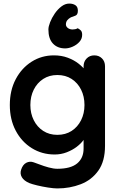

<svg xmlns="http://www.w3.org/2000/svg" viewBox="-20 -855 673 1075"><path d="M251 -690Q251 -706 260.5 -730.5Q270 -755 286.5 -779Q303 -803 324 -819Q345 -835 368 -835Q388 -835 402 -826Q416 -817 416 -795Q416 -772 401.5 -767Q387 -762 377 -758Q364 -751 356.5 -741.5Q349 -732 349 -718Q349 -707 359.5 -698.5Q370 -690 387 -690Q393 -690 401 -691.5Q409 -693 415 -697Q425 -692 432.5 -684.5Q440 -677 440 -660Q440 -638 425 -621Q410 -604 387.5 -594Q365 -584 345 -584Q302 -584 276.5 -611Q251 -638 251 -690ZM282 -545Q324 -545 359 -532Q394 -519 419.5 -499Q445 -479 459.5 -458.5Q474 -438 474 -424L448 -411V-484Q448 -510 465 -527.5Q482 -545 508 -545Q534 -545 551 -528Q568 -511 568 -484V-39Q568 48 530.5 100.5Q493 153 432 176.5Q371 200 301 200Q281 200 249 195Q217 190 188 183Q159 176 144 170Q114 157 102.5 137.5Q91 118 98 96Q107 67 127 56.5Q147 46 169 54Q179 57 202 66Q225 75 252.5 82.5Q280 90 301 90Q376 90 412 60Q448 30 448 -23V-110L460 -101Q460 -88 446.5 -69.5Q433 -51 409.5 -33Q386 -15 354 -2.5Q322 10 286 10Q215 10 158 -25.5Q101 -61 68 -123.5Q35 -186 35 -267Q35 -349 68 -411.5Q101 -474 157 -509.5Q213 -545 282 -545ZM301 -435Q256 -435 222 -413Q188 -391 169 -353Q150 -315 150 -267Q150 -220 169 -182Q188 -144 222 -122Q256 -100 301 -100Q347 -100 381 -122Q415 -144 434 -182Q453 -220 453 -267Q453 -315 434 -353Q415 -391 381 -413Q347 -435 301 -435Z"/></svg>

Font: Quicksand Variable Light
Style: Regular
Weight: 300
Designer: Andrew Paglinawan
Foundry: Andrew Paglinawan
Version: Version 3.004